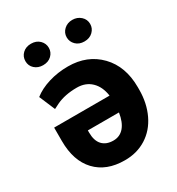

<svg xmlns="http://www.w3.org/2000/svg" viewBox="-176 -839 882 958"><g transform="rotate(-30 264.5 -360.0)"><path d="M250 -538.6Q360.8 -538.6 430.7 -466.6Q500.5 -394.5 500.5 -274.9V-260.7Q500.5 -183.1 470.9 -120.8Q441.4 -58.6 387 -24.4Q332.5 9.8 262.7 9.3Q157.2 9.3 97.7 -54Q38.1 -117.2 38.1 -231.4V-308.6H357.4Q349.6 -363.3 317.6 -394Q285.6 -424.8 235.4 -424.8Q167 -424.8 117.7 -401.4L88.4 -386.7L49.8 -478Q85.4 -506.3 138.2 -522.5Q190.9 -538.6 250 -538.6ZM262.7 -104.5Q300.3 -104.5 324.2 -132.3Q348.1 -160.2 356 -212.4H176.8V-199.7Q176.8 -152.8 199.2 -128.7Q221.7 -104.5 262.7 -104.5ZM79.6 -667Q79.6 -693.4 98.4 -711.2Q117.2 -729 147 -729Q177.2 -729 195.8 -710.7Q214.4 -692.4 214.4 -667Q214.4 -641.6 195.8 -623.5Q177.2 -605.5 147 -605.5Q118.2 -605.5 98.9 -622.8Q79.6 -640.1 79.6 -667ZM317.4 -667Q317.4 -692.9 336.7 -710.9Q356 -729 384.8 -729Q413.1 -729 432.9 -711.2Q452.6 -693.4 452.6 -667Q452.6 -641.6 433.8 -623.3Q415 -605 384.8 -605Q354.5 -605 335.9 -623.3Q317.4 -641.6 317.4 -667Z"/></g></svg>

Font: RobotoInd
Style: Bold
Weight: 700
Designer: Google
Version: Version 2.001150; 2014